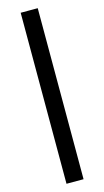

<svg xmlns="http://www.w3.org/2000/svg" viewBox="-173 -1012 704 1297"><g transform="rotate(-15 179.0 -364.0)"><path d="M238.6 -961.6V234.4H119.3V-961.6Z"/></g></svg>

Font: InterMG SemiBold
Style: Regular
Weight: 600
Designer: Rasmus Andersson
Foundry: rsms
Version: Version 3.019;December 26, 2023;FontCreator 15.0.0.2955 64-b